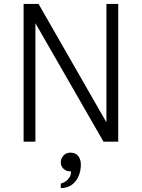

<svg xmlns="http://www.w3.org/2000/svg" viewBox="-20 -720 721 976"><path d="M100 0V-700H176L552 -44H521V-700H581V0H506L129 -656H160V0ZM289 236Q289 236 289 230Q289 224 289 218.5Q289 213 289 213Q289 213 297 210.5Q305 208 315 201Q325 194 333 182Q341 170 341 151Q340 151 338 151Q336 151 335 151Q316 151 302.5 137.5Q289 124 289 106Q289 87 302 71.5Q315 56 337 56Q356 56 367.5 64Q379 72 385 85.5Q391 99 391 117Q391 140 384.5 161.5Q378 183 365 200Q352 217 333 226.5Q314 236 289 236Z"/></svg>

Font: Inclusive Sans Light
Style: Regular
Weight: 300
Designer: Olivia King
Foundry: Olivia King
Version: Version 2.004